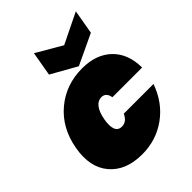

<svg xmlns="http://www.w3.org/2000/svg" viewBox="-232 -943 1073 1073"><g transform="rotate(-45 304.5 -407.0)"><path d="M359 -571Q469 -571 533.5 -509Q598 -447 599 -337H364Q357 -381 320 -381Q293 -381 273.5 -356Q254 -331 245 -282Q228 -183 286 -183Q324 -183 344 -227H579Q540 -117 453.5 -55Q367 7 257 7Q128 7 62 -71Q-4 -149 20 -282Q44 -415 137 -493Q230 -571 359 -571ZM379 -733 559 -821 534 -677 354 -592 203 -677 228 -821Z"/></g></svg>

Font: Poppins Black
Style: Italic
Weight: 900
Italic angle: -10°
Designer: Ninad Kale (Devanagari), Jonny Pinhorn (Latin)
Foundry: Indian Type Foundry
Version: Version 3.200;PS 1.000;hotconv 16.6.54;makeotf.lib2.5.65590